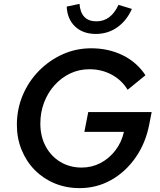

<svg xmlns="http://www.w3.org/2000/svg" viewBox="-20 -960 827 990"><path d="M390 10Q321 10 262 -14.5Q203 -39 159.5 -83Q116 -127 91.5 -187Q67 -247 67 -316Q67 -397 97 -468.5Q127 -540 180.5 -594.5Q234 -649 303 -680Q372 -711 450 -711Q540 -711 613 -675Q686 -639 730 -572L638 -497Q608 -547 556 -575Q504 -603 441 -603Q388 -603 342.5 -581.5Q297 -560 262 -521.5Q227 -483 207.5 -432Q188 -381 188 -323Q188 -257 215.5 -205.5Q243 -154 291.5 -125Q340 -96 401 -96Q453 -96 497.5 -119Q542 -142 574.5 -184Q607 -226 619 -280H415L435 -382H762L750 -321Q732 -224 680 -149Q628 -74 553.5 -32Q479 10 390 10ZM474 -785Q408 -785 367.5 -823Q327 -861 324 -926L390 -940Q393 -896 415 -873Q437 -850 477 -850Q552 -850 591 -935L660 -914Q633 -853 584.5 -819Q536 -785 474 -785Z"/></svg>

Font: Red Hat Text SemiBold
Style: Italic
Weight: 600
Italic angle: -12°
Designer: Pentagram, MCKL
Foundry: Pentagram, MCKL
Version: Version 1.023